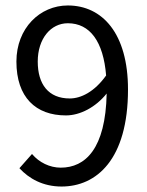

<svg xmlns="http://www.w3.org/2000/svg" viewBox="-20 -670 537 702"><path d="M228 -650C126 -650 40 -567 40 -445C40 -314 111 -248 221 -248C273 -248 330 -278 370 -328C366 -126 292 -57 202 -57C162 -57 123 -76 97 -107L51 -55C86 -17 137 12 205 12C333 12 448 -87 448 -343C448 -548 354 -650 228 -650ZM235 -310C157 -310 118 -362 118 -445C118 -529 166 -585 228 -585C309 -585 358 -518 368 -394C325 -334 276 -310 235 -310Z"/></svg>

Font: Cambridge Sans
Style: Regular
Weight: 400
Version: Version 2.020;PS 002.020;hotconv 1.0.88;makeotf.lib2.5.64775